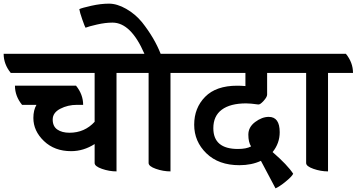

<svg xmlns="http://www.w3.org/2000/svg" viewBox="-69 -920 1956 1053"><path d="M707 -520H570V20Q530 20 490 6Q450 -8 450 -26V-130Q389 -91 321 -91Q230 -91 172 -146.5Q114 -202 114 -273Q114 -316 131 -345H52Q13 -393 13 -450H348Q387 -402 387 -345H353Q303 -345 261.5 -323.5Q220 -302 220 -264.5Q220 -227 245.5 -209.5Q271 -192 312 -192Q395 -192 450 -252V-520H-10Q-49 -568 -49 -625H668Q707 -577 707 -520Z M1003 -520H866V20Q826 20 786 6Q746 -8 746 -26V-520H648Q609 -568 609 -625H723Q649 -796 548 -796Q509 -796 463 -785.5Q417 -775 400 -768Q396 -774 382 -814Q368 -854 366 -870Q381 -877 432.5 -888.5Q484 -900 528.5 -900Q573 -900 623 -871.5Q673 -843 710 -798Q778 -712 812 -625H964Q1003 -577 1003 -520Z M1396 -520V-401Q1396 -388 1376.5 -366.5Q1357 -345 1347 -347Q1305 -353 1281 -353Q1194 -353 1147.5 -318.5Q1101 -284 1101 -217Q1101 -103 1236 -103Q1282 -103 1308 -117Q1293 -140 1293 -181.5Q1293 -223 1330.5 -251Q1368 -279 1405 -279Q1465 -279 1465 -195Q1465 -134 1426 -86Q1508 -15 1539 33Q1531 49 1497 76.5Q1463 104 1442 113Q1367 -29 1362 -38Q1311 -14 1244 -14Q1130 -14 1063 -79Q996 -144 996 -236Q996 -328 1056 -389Q1116 -450 1232 -450Q1251 -450 1277 -448V-520H944Q905 -568 905 -625H1532Q1571 -577 1571 -520Z M1867 -520H1730V20Q1690 20 1650 6Q1610 -8 1610 -26V-520H1512Q1473 -568 1473 -625H1828Q1867 -577 1867 -520Z"/></svg>

Font: Karma
Style: Bold
Weight: 700
Designer: Joana Correia
Foundry: Indian Type Foundry
Version: Version 1.202;PS 1.0;hotconv 1.0.78;makeotf.lib2.5.61930; tt